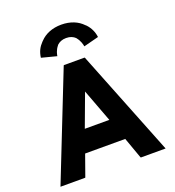

<svg xmlns="http://www.w3.org/2000/svg" viewBox="-187 -1239 1264 1390"><g transform="rotate(-20 445.0 -543.5)"><path d="M372 -962V-963L374 -965C390 -980 412 -991 444 -991C475 -991 497 -981 514 -965L515 -963C538 -936 546 -903 548 -889L664 -919C659 -960 642 -995 615 -1024L607 -1031C570 -1070 514 -1094 444 -1094C374 -1094 318 -1070 281 -1031L274 -1024C247 -996 230 -965 224 -919L340 -889C342 -901 347 -932 372 -962ZM362 -812 360 -809 38 7H228L230 5L288 -158H597L655 4L658 7H848L524 -809L522 -812ZM441 -580 536 -327H347Z"/></g></svg>

Font: Hussar Woodtype
Style: SeBd
Weight: 900
Foundry: Cannot Into Space Fonts
Version: Version 1.07